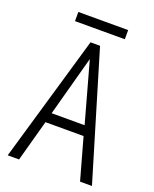

<svg xmlns="http://www.w3.org/2000/svg" viewBox="-150 -900 790 985"><g transform="rotate(20 245.0 -407.5)"><path d="M15 0 216 -690H268L475 0H410L347 -226H139L77 0ZM153 -280H333L242 -608ZM104 -765V-815H376V-765Z"/></g></svg>

Font: Radio Canada Condensed Light
Style: Regular
Weight: 300
Width: 3
Designer: Charles Daoud, Etienne Aubert Bonn, Alexandre Saumier Demers, Jacques Le Bailly
Foundry: Radio-Canada
Version: Version 2.104; ttfautohint (v1.8.4.7-5d5b);gftools[0.9.28.de